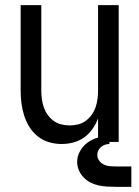

<svg xmlns="http://www.w3.org/2000/svg" viewBox="-20 -550 540 744"><path d="M219 8Q242 8 264.5 2Q287 -4 306 -17.5Q325 -31 338.5 -50.5Q352 -70 360 -91V0H440V-530H360V-200Q360 -184 358 -167.5Q356 -151 350.5 -135Q345 -119 335.5 -105.5Q326 -92 312.5 -82Q299 -72 283 -68Q267 -64 250 -64Q234 -64 217.5 -68Q201 -72 187.5 -82Q174 -92 164.5 -105.5Q155 -119 149.5 -135Q144 -151 142 -167.5Q140 -184 140 -200V-530H60V-200Q60 -175 63 -150.5Q66 -126 73.5 -102.5Q81 -79 94 -58Q107 -37 126.5 -21.5Q146 -6 170 1Q194 8 219 8ZM429 174H489V95H429Q417 95 405 94Q393 93 382 87.5Q371 82 364 72Q357 62 357 50Q357 41 361 33Q365 25 371.5 19.5Q378 14 386.5 11Q395 8 404 8V-23Q382 -23 360 -17Q338 -11 320 2Q302 15 290.5 35Q279 55 279 77Q279 94 285.5 109.5Q292 125 304 137.5Q316 150 331 157.5Q346 165 362.5 168.5Q379 172 395.5 173Q412 174 429 174Z"/></svg>

Font: Iosevka SS09
Style: Regular
Weight: 400
Monospace: yes
Designer: Belleve Invis
Foundry: Belleve Invis
Version: Version 5.2.1; ttfautohint (v1.8.3)